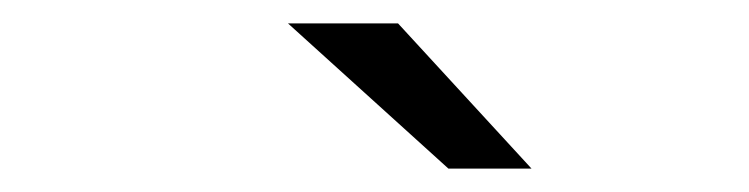

<svg xmlns="http://www.w3.org/2000/svg" viewBox="-20 -751 640 164"><path d="M226 -731H320L434 -607H363Z"/></svg>

Font: Montserrat Alternates
Style: Italic
Weight: 400
Italic angle: -11.3°
Designer: Julieta Ulanovsky
Foundry: Julieta Ulanovsky
Version: Version 7.200